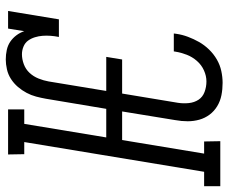

<svg xmlns="http://www.w3.org/2000/svg" viewBox="-108 -700 791 665"><g transform="rotate(-90 287.5 -367.5)"><path d="M333 8Q311 8 290.5 4Q270 0 252.5 -10.5Q235 -21 223 -37Q211 -53 205.5 -72.5Q200 -92 200 -113Q200 -134 204 -156L234 -340H135L88 -56H130L131 0H-25V-56H25L128 -679H86L85 -735H241V-679H191L144 -395H243L278 -604Q281 -621 285.5 -638Q290 -655 298.5 -671Q307 -687 319 -701Q331 -715 346.5 -725Q362 -735 380 -739Q398 -743 414 -743Q431 -743 447 -739.5Q463 -736 475.5 -727.5Q488 -719 497.5 -706.5Q507 -694 512 -679L521 -735H582L553 -559H492Q495 -574 496 -588Q497 -602 496 -615.5Q495 -629 491 -642Q487 -655 479.5 -665.5Q472 -676 459 -681.5Q446 -687 432 -687Q415 -687 397.5 -680.5Q380 -674 367.5 -660.5Q355 -647 348 -629.5Q341 -612 338 -595L305 -395H423L414 -340H296L264 -147Q261 -128 263 -109Q265 -90 274.5 -75.5Q284 -61 301.5 -54.5Q319 -48 338 -48Q357 -48 376 -56.5Q395 -65 409 -81Q423 -97 430.5 -116.5Q438 -136 441 -155L442 -161H504L503 -153Q500 -132 492.5 -112Q485 -92 474.5 -73.5Q464 -55 448.5 -39Q433 -23 414 -12Q395 -1 374 3.5Q353 8 333 8Z"/></g></svg>

Font: Iosevka HT Light Extended
Style: Italic
Weight: 300
Width: 7
Italic angle: -9°
Monospace: yes
Designer: Belleve Invis
Foundry: Belleve Invis
Version: Version 32.3.0; ttfautohint (v1.8.4)